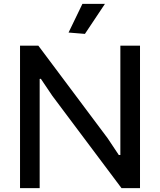

<svg xmlns="http://www.w3.org/2000/svg" viewBox="-20 -977 830 997"><path d="M336 -808 408 -957H525L421 -801ZM84 -740H179L539 -259L597 -172H605V-740H707V0H611L252 -479L192 -568L186 -567V0H84Z"/></svg>

Font: Encode Sans Normal
Style: Medium
Weight: 500
Designer: Pablo Impallari, Andres Torresi
Foundry: Pablo Impallari, Andres Torresi
Version: Version 1.000; ttfautohint (v1.00) -l 8 -r 50 -G 200 -x 14 -